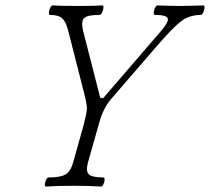

<svg xmlns="http://www.w3.org/2000/svg" viewBox="-20 -688 777 711"><path d="M149.9 2.9Q145.5 1.5 146 -5.9Q146.5 -13.2 150.6 -22Q154.8 -30.8 159.2 -30.8Q204.1 -30.8 222.9 -42.2Q241.7 -53.7 251 -86.9L288.1 -219.2Q301.8 -271 301.8 -284.2Q301.8 -302.7 293 -336.9L231.9 -577.1Q223.1 -609.4 209.5 -621.1Q195.8 -632.8 164.1 -632.8Q160.6 -634.3 161.1 -642.1Q161.6 -649.9 166 -658.9Q170.4 -668 174.8 -668Q199.2 -666 267.1 -666Q331.5 -666 359.9 -668Q363.8 -666.5 363 -658.7Q362.3 -650.9 357.9 -641.8Q353.5 -632.8 349.1 -632.8Q304.7 -632.8 292.2 -621.6Q279.8 -610.4 287.1 -576.2L351.1 -326.2L361.8 -324.2L574.2 -570.8Q605.5 -606.4 601.3 -619.6Q597.2 -632.8 553.2 -632.8Q548.8 -634.3 549.3 -642.1Q549.8 -649.9 554.2 -658.9Q558.6 -668 563 -668Q603 -666 647 -666Q688 -666 733.9 -668Q737.8 -666.5 737.3 -658.7Q736.8 -650.9 732.4 -641.8Q728 -632.8 724.1 -632.8Q684.1 -632.8 654.8 -612.3Q625.5 -591.8 564 -521L390.1 -319.8Q362.8 -287.6 348.1 -235.8L306.2 -87.9Q296.9 -54.7 308.6 -42.7Q320.3 -30.8 363.8 -30.8Q367.7 -29.3 367.4 -22Q367.2 -14.6 363 -5.9Q358.9 2.9 355 2.9Q314.5 0 252.9 0Q187.5 0 149.9 2.9Z"/></svg>

Font: Junicode SmCond Light
Style: Italic
Weight: 300
Width: 4
Italic angle: -11°
Designer: Peter S. Baker
Version: Version 2.206